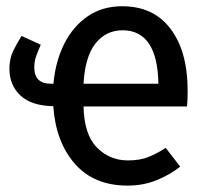

<svg xmlns="http://www.w3.org/2000/svg" viewBox="-20 -573 655 606"><path d="M243.6 -236.9Q245.6 -148.2 285.9 -107.4Q326.2 -66.7 383.6 -66.7Q422.1 -66.7 449 -77.7Q475.9 -88.7 503.1 -106.2L548.7 -47.2Q518.5 -22.6 475.9 -4.9Q433.3 12.8 382.6 12.8Q276.4 12.8 216.2 -56.2Q155.9 -125.1 148.2 -237.9Q79.5 -239 44.6 -271.5Q9.7 -304.1 9.7 -356.4Q9.7 -387.7 21.8 -412.6Q33.8 -437.4 48.2 -459.5L108.7 -431.8Q100.5 -413.3 94.4 -396.7Q88.2 -380 88.2 -360.5Q88.2 -308.7 140.5 -308.7H148.7Q154.9 -379 182.6 -434.4Q210.3 -489.7 256.7 -521.5Q303.1 -553.3 365.6 -553.3Q464.6 -553.3 518.5 -481.8Q572.3 -410.3 572.3 -286.2Q572.3 -272.3 571.8 -259.5Q571.3 -246.7 570.3 -236.9ZM366.7 -477.4Q314.9 -477.4 281.8 -436.4Q248.7 -395.4 243.6 -308.7H480Q476.9 -477.4 366.7 -477.4Z"/></svg>

Font: Fira Code Retina
Style: Regular
Weight: 450
Monospace: yes
Designer: Carrois Corporate, Edenspiekermann AG, Nikita Prokopov
Foundry: Carrois Corporate, Edenspiekermann AG, Nikita Prokopov
Version: Version 6.002